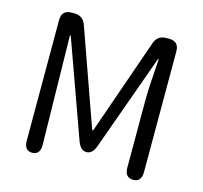

<svg xmlns="http://www.w3.org/2000/svg" viewBox="-106 -851 1023 968"><g transform="rotate(15 406.0 -367.0)"><path d="M142 0Q100 0 100 -52V-682Q100 -734 152 -734H166Q212 -734 227 -690L402 -197Q405 -188 407.5 -188Q410 -188 413 -197L585 -690Q600 -734 646 -734H660Q712 -734 712 -682V-52Q712 0 669 0Q625 0 625 -52V-406Q625 -468 636 -614Q637 -621 635 -621.5Q633 -622 631 -616L452 -118Q436 -74 405 -74Q374 -74 358 -118L180 -613Q177 -622 175 -622Q173 -622 173 -617L183 -53Q184 -1 142 0Z"/></g></svg>

Font: Resource Han Rounded CN
Style: Regular
Weight: 400
Designer: Cyano Hao (round all glyphs); Ryoko NISHIZUKA  (kana, bopomofo & ideographs); Paul D. Hunt (Latin, Greek & Cyrillic); Sa
Foundry: Cyano Hao
Version: 0.990